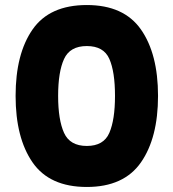

<svg xmlns="http://www.w3.org/2000/svg" viewBox="-20 -735 688 763"><path d="M325 8Q472 8 540 -89.5Q608 -187 608 -354Q608 -521 540 -618Q472 -715 325 -715Q177 -715 109.5 -618Q42 -521 42 -354Q42 -187 109.5 -89.5Q177 8 325 8ZM325 -155Q258 -155 234.5 -207Q211 -259 211 -354Q211 -449 234.5 -500.5Q258 -552 325 -552Q392 -552 414.5 -501Q437 -450 437 -354Q437 -259 414.5 -207Q392 -155 325 -155Z"/></svg>

Font: Ulagadi Sans
Style: Bold
Weight: 700
Designer: Ninad Kale (Devanagari), Jonny Pinhorn (Latin)
Foundry: Indian Type Foundry
Version: Version 3.01;March 29, 2020;FontCreator 12.0.0.2522 64-bit; 